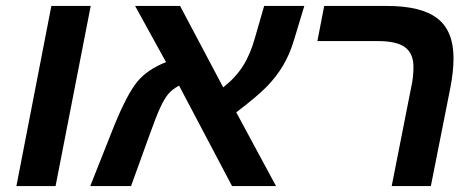

<svg xmlns="http://www.w3.org/2000/svg" viewBox="-20 -626 1600 646"><path d="M152.8 -606H285.2L167 0H35.2Z M434.6 -606H585.9L731 -332Q772.5 -364.7 797.4 -403.8Q822.3 -442.9 837.9 -499L868.7 -606H1003.9L968.8 -490.2Q954.6 -442.9 932.4 -405.5Q910.2 -368.2 878.2 -335.2Q846.2 -302.2 774.9 -248L908.7 0H760.7L582.5 -337.9Q559.6 -325.7 546.1 -309.6Q532.7 -293.5 518.8 -263.2Q504.9 -232.9 484.9 -176.8L420.9 0H283.7L363.8 -202.1Q407.7 -309.6 441.7 -350.8Q475.6 -392.1 538.6 -417Z M1371.1 -400.9Q1371.1 -445.3 1343.3 -466.6Q1315.4 -487.8 1251 -487.8H1047.9L1070.8 -606H1281.7Q1397.5 -606 1451.7 -564Q1505.9 -522 1505.9 -430.2Q1505.9 -385.7 1495.1 -330.1L1429.7 0H1297.9L1363.8 -334Q1371.1 -366.2 1371.1 -400.9Z"/></svg>

Font: Liberation Sans
Style: Bold Italic
Weight: 700
Italic angle: -12°
Designer: Steve Matteson
Foundry: Ascender Corporation
Version: Version 2.1.5